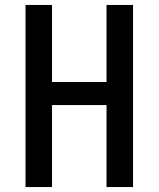

<svg xmlns="http://www.w3.org/2000/svg" viewBox="-20 -755 640 775"><path d="M83 0V-735H190V-424H410V-735H517V0H410V-331H190V0Z"/></svg>

Font: Iosevka Semibold Extended
Style: Regular
Weight: 600
Width: 7
Monospace: yes
Designer: Belleve Invis
Foundry: Belleve Invis
Version: Version 32.5.0; ttfautohint (v1.8.4)